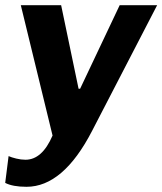

<svg xmlns="http://www.w3.org/2000/svg" viewBox="-25 -531 624 738"><path d="M277 -190H283L435 -511H579L329 -28Q218 187 77 187Q24 187 -5 172L8 69Q19 74 37.5 78.5Q56 83 73 83Q137 83 177 -10L55 -511H210Z"/></svg>

Font: Chivo
Style: Bold Italic
Weight: 700
Italic angle: -8.05°
Designer: Hector Gatti
Foundry: Omnibus-Type
Version: Version 1.007